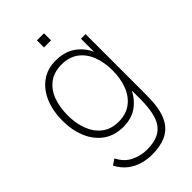

<svg xmlns="http://www.w3.org/2000/svg" viewBox="-289 -809 1153 1153"><g transform="rotate(-45 288.0 -232.5)"><path d="M273 -660V-720H333V-660ZM276 255Q237 255 197.5 244Q158 233 123.2 206.8Q88.5 180.5 64 135L101 110Q128 165.5 177 188.8Q226 212 276 212Q348.5 212 389.2 184.8Q430 157.5 446.5 103.8Q463 50 463 -30V-168H467V-540H506V-30Q506 -5.5 505 17.5Q504 40.5 501 63Q493 128.5 466.2 171Q439.5 213.5 392.5 234.2Q345.5 255 276 255ZM275 15Q198.5 15 146.2 -22.8Q94 -60.5 67 -125.2Q40 -190 40 -271Q40 -350.5 66.5 -415Q93 -479.5 143.8 -517.2Q194.5 -555 267 -555Q342.5 -555 394.2 -518.2Q446 -481.5 472.5 -417.2Q499 -353 499 -271Q499 -190.5 472.8 -125.8Q446.5 -61 396.5 -23Q346.5 15 275 15ZM275 -27Q338.5 -27 381.2 -59Q424 -91 445.5 -146.2Q467 -201.5 467 -271Q467 -341.5 445.2 -396.2Q423.5 -451 380.8 -482Q338 -513 275 -513Q210.5 -513 168.2 -481.2Q126 -449.5 105.5 -394.8Q85 -340 85 -271Q85 -201.5 106.5 -146.2Q128 -91 170.2 -59Q212.5 -27 275 -27Z"/></g></svg>

Font: Manrope ExtraLight
Style: Regular
Weight: 200
Designer: Mikhail Sharanda
Foundry: Mikhail Sharanda
Version: Version 4.505